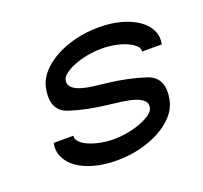

<svg xmlns="http://www.w3.org/2000/svg" viewBox="-79 -485 608 575"><g transform="rotate(-20 224.5 -197.0)"><path d="M384.8 -280.8Q386.7 -290 378.2 -298.8Q369.6 -307.6 354.5 -314.7Q339.4 -321.8 318.1 -326.2Q296.9 -330.6 273.4 -330.6Q250 -330.6 227.1 -326.2Q204.1 -321.8 185.5 -314.5Q167 -307.1 154.8 -297.9Q142.6 -288.6 140.6 -279.3Q137.7 -264.6 147 -255.6Q156.2 -246.6 172.9 -241.2Q189.5 -235.8 211.2 -233.2Q232.9 -230.5 254.9 -228Q288.1 -224.1 317.6 -217.8Q347.2 -211.4 374 -202.6Q427.2 -184.1 412.1 -114.3Q406.7 -89.4 387.9 -68.6Q369.1 -47.9 340.8 -32.5Q312.5 -17.1 277.1 -8.5Q241.7 0 203.6 0Q164.6 0 132.6 -8.5Q100.6 -17.1 78.9 -32.5Q57.1 -47.9 47.4 -68.8Q37.6 -89.8 42.5 -114.3H105.5Q103.5 -104.5 111.8 -95.2Q120.1 -85.9 135.7 -78.9Q151.4 -71.8 172.4 -67.4Q193.4 -63 216.8 -63Q239.3 -63 262 -67.4Q284.7 -71.8 303.2 -78.9Q321.8 -85.9 334.5 -95.2Q347.2 -104.5 349.1 -114.3Q352.5 -128.9 343 -137.7Q333.5 -146.5 316.9 -151.9Q300.3 -157.2 278.3 -160.2Q256.3 -163.1 235.4 -165.5Q168 -172.9 115.2 -190.4Q62.5 -208 77.6 -279.3Q83 -303.7 101.8 -324.5Q120.6 -345.2 148.7 -360.6Q176.8 -376 212.4 -384.8Q248 -393.6 287.1 -393.6Q326.2 -393.6 357.9 -384.8Q389.6 -376 411.4 -360.8Q433.1 -345.7 442.9 -325.2Q452.6 -304.7 447.8 -280.8Z"/></g></svg>

Font: Fibel Nord
Style: Italic
Weight: 400
Designer: Peter Wiegel
Foundry: Peter Wioegel
Version: Version 000.000